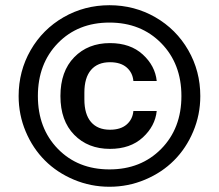

<svg xmlns="http://www.w3.org/2000/svg" viewBox="-20 -710 844 740"><path d="M51.8 -339.8Q51.8 -436 98.1 -516.6Q144.5 -597.2 225.1 -643.6Q305.7 -689.9 401.9 -689.9Q498 -689.9 578.6 -643.6Q659.2 -597.2 705.6 -516.6Q752 -436 752 -339.8Q752 -267.6 724.6 -202.9Q697.3 -138.2 650.6 -91.6Q604 -44.9 539.1 -17.6Q474.1 9.8 401.9 9.8Q329.6 9.8 264.6 -17.6Q199.7 -44.9 153.1 -91.6Q106.4 -138.2 79.1 -202.9Q51.8 -267.6 51.8 -339.8ZM203.1 -543.7Q126 -464.4 126 -339.8Q126 -215.3 203.1 -136.2Q280.3 -57.1 401.9 -57.1Q523.4 -57.1 601.3 -136.2Q679.2 -215.3 679.2 -339.8Q679.2 -464.4 601.3 -543.7Q523.4 -623 401.9 -623Q280.3 -623 203.1 -543.7ZM403.8 -543.9Q482.4 -543.9 530.3 -500Q578.1 -456.1 584 -397.9H494.1Q491.2 -430.2 468 -450.2Q444.8 -470.2 403.8 -470.2Q356.4 -470.2 330.8 -440.4Q305.2 -410.6 305.2 -353V-327.1Q305.2 -269.5 330.8 -239.7Q356.4 -210 403.8 -210Q444.8 -210 468 -230Q491.2 -250 494.1 -282.2H584Q578.1 -224.1 530.3 -180.2Q482.4 -136.2 403.8 -136.2Q319.3 -136.2 266.1 -190.4Q212.9 -244.6 212.9 -339.8Q212.9 -435.1 266.1 -489.5Q319.3 -543.9 403.8 -543.9Z"/></svg>

Font: TASA Orbiter Deck Medium
Style: Regular
Weight: 500
Designer: Weizhong Zhang
Version: Version 1.000;Glyphs 3.1.2 (3151)